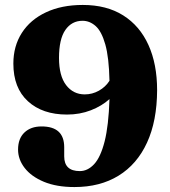

<svg xmlns="http://www.w3.org/2000/svg" viewBox="-20 -738 688 776"><path d="M281 18Q208.5 18 157.5 -3.2Q106.5 -24.5 79.8 -59Q53 -93.5 53 -133.5Q53 -178 78.8 -202.5Q104.5 -227 148 -227Q239.5 -227 239.5 -143V-106Q239.5 -46.5 302.5 -46.5Q334.5 -46.5 360.5 -74.5Q386.5 -102.5 402.8 -166.2Q419 -230 422.5 -337.5Q391.5 -309.5 347 -292.2Q302.5 -275 251 -275Q151.5 -275 92.8 -328.8Q34 -382.5 34 -481Q34 -551.5 68.2 -605Q102.5 -658.5 165.8 -688.2Q229 -718 314.5 -718Q411 -718 478 -675.8Q545 -633.5 580 -556.2Q615 -479 615 -373.5Q614.5 -249 574.2 -161.5Q534 -74 459.2 -28Q384.5 18 281 18ZM218.5 -504Q218.5 -431.5 247.2 -394Q276 -356.5 322.5 -356.5Q353 -356.5 379.8 -371.5Q406.5 -386.5 422.5 -411.5Q420.5 -506 405.5 -558.8Q390.5 -611.5 366.5 -632.8Q342.5 -654 313.5 -654Q270 -654 244.2 -617Q218.5 -580 218.5 -504Z"/></svg>

Font: Fraunces 9pt Soft
Style: Bold
Weight: 700
Version: Version 1.000;[b76b70a41]